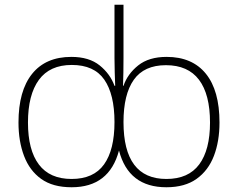

<svg xmlns="http://www.w3.org/2000/svg" viewBox="-20 -780 1004 810"><path d="M282 10Q203 10 154 -25Q105 -60 81.5 -122Q58 -184 58 -263Q58 -397 115.5 -468.5Q173 -540 281 -540Q356 -540 400.5 -504Q445 -468 463 -418H466Q465 -440 464 -474Q463 -508 463 -535V-760H501V-535Q501 -509 500.5 -474.5Q500 -440 499 -418H501Q518 -468 563 -504Q608 -540 683 -540Q791 -540 848.5 -469Q906 -398 906 -263Q906 -184 882.5 -122.5Q859 -61 809.5 -25.5Q760 10 682 10Q522 10 482 -145Q441 10 282 10ZM282 -25Q375 -25 419 -86.5Q463 -148 463 -265Q463 -382 420 -444Q377 -506 283 -506Q190 -506 144 -443Q98 -380 98 -263Q98 -147 144 -86Q190 -25 282 -25ZM682 -25Q775 -25 820.5 -86.5Q866 -148 866 -263Q866 -382 819.5 -443.5Q773 -505 680 -505Q588 -505 544.5 -443.5Q501 -382 501 -265Q501 -25 682 -25Z"/></svg>

Font: Noto Sans ExtraLight
Style: Regular
Weight: 200
Designer: Monotype Design Team
Foundry: Monotype Imaging Inc.
Version: Version 2.007